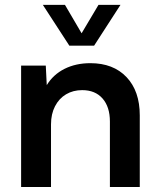

<svg xmlns="http://www.w3.org/2000/svg" viewBox="-20 -752 637 772"><path d="M542 0H421.9V-263.2Q421.9 -322.3 392.3 -356Q362.8 -389.6 310.5 -389.6Q273.9 -389.6 245.6 -372.8Q217.3 -356 201.2 -324.7Q185.1 -293.5 185.1 -252V0H64.9V-488.3H164.1L168 -409.7Q194.3 -452.6 239.7 -475.3Q285.2 -498 343.3 -498Q435.5 -498 488.8 -441.9Q542 -385.7 542 -288.1ZM358.4 -568.4H258.8L152.3 -732.4H241.2L308.1 -618.2L376 -732.4H464.4Z"/></svg>

Font: Kumbh Sans SemiBold
Style: Regular
Weight: 600
Version: Version 1.005